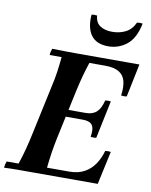

<svg xmlns="http://www.w3.org/2000/svg" viewBox="-106 -1002 845 1077"><g transform="rotate(10 316.5 -464.0)"><path d="M-7 2Q-7 -6 -4.5 -17Q-2 -28 1 -35H69Q84 -79 95.5 -123Q107 -167 116 -210L176 -490Q187 -537 193 -579Q199 -621 203 -665H135Q135 -673 137.5 -684Q140 -695 143 -702Q177 -701 216.5 -700.5Q256 -700 290 -700H640L601 -511Q585 -508 569 -511Q576 -560 567.5 -593Q559 -626 531 -643Q503 -660 453 -660H362Q347 -614 337 -577Q327 -540 316 -490L256 -210Q248 -171 241.5 -130Q235 -89 230 -40H356Q408 -40 443.5 -60Q479 -80 501.5 -114Q524 -148 535 -189Q551 -192 567 -189L526 0H141Q107 0 67.5 0Q28 0 -7 2ZM441 -253Q449 -300 435 -320Q421 -340 382 -340H214L222 -380H390Q430 -380 452.5 -401Q475 -422 486 -468Q502 -471 518 -468L473 -253Q457 -250 441 -253ZM586 -929Q602 -932 618 -929Q601 -844 555 -807Q509 -770 449 -770Q382 -770 351.5 -811.5Q321 -853 327 -929Q343 -932 359 -929Q361 -890 388 -872Q415 -854 457 -854Q499 -854 533 -871Q567 -888 586 -929Z"/></g></svg>

Font: Poltawski Nowy SemiBold
Style: Italic
Weight: 600
Italic angle: -12°
Version: Version 1.001;gftools[0.9.25]